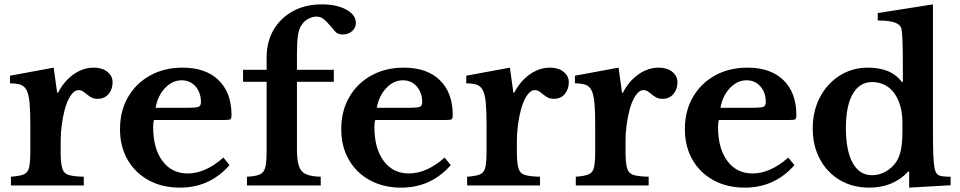

<svg xmlns="http://www.w3.org/2000/svg" viewBox="-20 -850 4400 880"><path d="M258 -203V-155Q258 -104 265 -79.5Q272 -55 295 -48Q318 -41 364 -40V0H30V-40Q71 -43 89.5 -51Q108 -59 113.5 -83Q119 -107 119 -157V-279Q119 -341 115.5 -378.5Q112 -416 102.5 -435.5Q93 -455 74.5 -461.5Q56 -468 26 -468V-503L226 -540L242 -425H246Q273 -478 317 -509Q361 -540 410 -540Q448 -540 472 -521Q496 -502 496 -473Q496 -441 477.5 -419Q459 -397 427 -397Q407 -397 392.5 -407Q378 -417 366 -427Q354 -437 340 -437Q321 -437 304 -412Q287 -387 276 -345Q268 -315 263 -277.5Q258 -240 258 -203Z M1004 -128 1032 -93Q941 10 805 10Q723 10 661 -24Q599 -58 564.5 -118.5Q530 -179 530 -258Q530 -341 566.5 -404.5Q603 -468 668 -504Q733 -540 817 -540Q923 -540 982 -482.5Q1041 -425 1041 -323Q1041 -307 1036 -303.5Q1031 -300 1008 -300H686Q682 -291 682 -267Q682 -170 724.5 -112.5Q767 -55 840 -55Q882 -55 923.5 -74Q965 -93 1004 -128ZM693 -356H838Q879 -356 890 -360.5Q901 -365 901 -382Q901 -426 876 -454Q851 -482 813 -482Q770 -482 736.5 -446.5Q703 -411 693 -356Z M1112 0V-40Q1152 -42 1171 -50.5Q1190 -59 1196 -83.5Q1202 -108 1202 -158V-475H1094V-530H1202V-586Q1202 -659 1234 -713.5Q1266 -768 1323 -799Q1380 -830 1455 -830Q1523 -830 1567 -806Q1611 -782 1611 -745Q1611 -723 1594 -707.5Q1577 -692 1551 -692Q1526 -692 1514 -708Q1502 -724 1479 -748Q1462 -766 1451 -770Q1440 -774 1432 -774Q1413 -774 1394 -764.5Q1375 -755 1362 -735Q1349 -715 1345 -684Q1341 -653 1341 -602V-530H1510V-475H1341V-166Q1341 -116 1350 -89Q1359 -62 1382.5 -51.5Q1406 -41 1450 -40V0Z M2018 -128 2046 -93Q1955 10 1819 10Q1737 10 1675 -24Q1613 -58 1578.5 -118.5Q1544 -179 1544 -258Q1544 -341 1580.5 -404.5Q1617 -468 1682 -504Q1747 -540 1831 -540Q1937 -540 1996 -482.5Q2055 -425 2055 -323Q2055 -307 2050 -303.5Q2045 -300 2022 -300H1700Q1696 -291 1696 -267Q1696 -170 1738.5 -112.5Q1781 -55 1854 -55Q1896 -55 1937.5 -74Q1979 -93 2018 -128ZM1707 -356H1852Q1893 -356 1904 -360.5Q1915 -365 1915 -382Q1915 -426 1890 -454Q1865 -482 1827 -482Q1784 -482 1750.5 -446.5Q1717 -411 1707 -356Z M2349 -203V-155Q2349 -104 2356 -79.5Q2363 -55 2386 -48Q2409 -41 2455 -40V0H2121V-40Q2162 -43 2180.5 -51Q2199 -59 2204.5 -83Q2210 -107 2210 -157V-279Q2210 -341 2206.5 -378.5Q2203 -416 2193.5 -435.5Q2184 -455 2165.5 -461.5Q2147 -468 2117 -468V-503L2317 -540L2333 -425H2337Q2364 -478 2408 -509Q2452 -540 2501 -540Q2539 -540 2563 -521Q2587 -502 2587 -473Q2587 -441 2568.5 -419Q2550 -397 2518 -397Q2498 -397 2483.5 -407Q2469 -417 2457 -427Q2445 -437 2431 -437Q2412 -437 2395 -412Q2378 -387 2367 -345Q2359 -315 2354 -277.5Q2349 -240 2349 -203Z M2847 -203V-155Q2847 -104 2854 -79.5Q2861 -55 2884 -48Q2907 -41 2953 -40V0H2619V-40Q2660 -43 2678.5 -51Q2697 -59 2702.5 -83Q2708 -107 2708 -157V-279Q2708 -341 2704.5 -378.5Q2701 -416 2691.5 -435.5Q2682 -455 2663.5 -461.5Q2645 -468 2615 -468V-503L2815 -540L2831 -425H2835Q2862 -478 2906 -509Q2950 -540 2999 -540Q3037 -540 3061 -521Q3085 -502 3085 -473Q3085 -441 3066.5 -419Q3048 -397 3016 -397Q2996 -397 2981.5 -407Q2967 -417 2955 -427Q2943 -437 2929 -437Q2910 -437 2893 -412Q2876 -387 2865 -345Q2857 -315 2852 -277.5Q2847 -240 2847 -203Z M3593 -128 3621 -93Q3530 10 3394 10Q3312 10 3250 -24Q3188 -58 3153.5 -118.5Q3119 -179 3119 -258Q3119 -341 3155.5 -404.5Q3192 -468 3257 -504Q3322 -540 3406 -540Q3512 -540 3571 -482.5Q3630 -425 3630 -323Q3630 -307 3625 -303.5Q3620 -300 3597 -300H3275Q3271 -291 3271 -267Q3271 -170 3313.5 -112.5Q3356 -55 3429 -55Q3471 -55 3512.5 -74Q3554 -93 3593 -128ZM3282 -356H3427Q3468 -356 3479 -360.5Q3490 -365 3490 -382Q3490 -426 3465 -454Q3440 -482 3402 -482Q3359 -482 3325.5 -446.5Q3292 -411 3282 -356Z M3964 10Q3888 10 3829.5 -24.5Q3771 -59 3738 -120.5Q3705 -182 3705 -261Q3705 -341 3738 -404Q3771 -467 3828.5 -503.5Q3886 -540 3958 -540Q4008 -540 4047 -525Q4086 -510 4114 -474H4118V-559Q4118 -618 4116.5 -660.5Q4115 -703 4112 -716Q4108 -737 4082 -746.5Q4056 -756 4003 -756V-790L4256 -830V-258Q4256 -184 4257.5 -143Q4259 -102 4263 -81Q4268 -55 4281 -47.5Q4294 -40 4337 -40V-1L4147 10V-64H4143Q4074 10 3964 10ZM4116 -248V-287Q4116 -365 4084 -415Q4066 -444 4038 -459Q4010 -474 3978 -474Q3920 -474 3888.5 -419.5Q3857 -365 3857 -263Q3857 -160 3888 -103.5Q3919 -47 3977 -47Q4010 -47 4040 -64Q4070 -81 4089 -110Q4103 -132 4109.5 -164.5Q4116 -197 4116 -248Z"/></svg>

Font: Libre Baskerville
Style: Bold
Weight: 700
Designer: Pablo Impallari, Rodrigo Fuenzalida
Foundry: Pablo Impallari, Rodrigo Fuenzalida
Version: Version 1.051; ttfautohint (v1.8.4.7-5d5b)